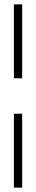

<svg xmlns="http://www.w3.org/2000/svg" viewBox="-20 -671 165 883"><path d="M44 -311V-651H82V-311ZM82 -148V192H44V-148Z"/></svg>

Font: FogtwoNo5
Style: Regular
Weight: 400
Designer: gluk (gluksza@wp.pl)
Foundry: gluk (gluksza@wp.pl)
Version: Version 0.87